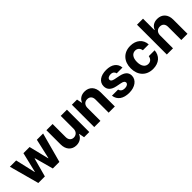

<svg xmlns="http://www.w3.org/2000/svg" viewBox="277 -2014 3313 3313"><g transform="rotate(-45 1933.5 -358.0)"><path d="M168 0H327.8L421.5 -343H428.3L522 0H682.2L830.3 -545.5H677.6L594.5 -181.1H589.8L500.4 -545.5H350.1L262.1 -179H257.1L172.6 -545.5H19.5Z M1260.3 -232.2C1260.3 -159.1 1210.6 -120.7 1156.2 -120.7C1099.1 -120.7 1061.8 -160.9 1061.8 -225.1V-545.5H910.5V-198.2C910.5 -70.7 985.4 7.1 1095.2 7.1C1177.2 7.1 1236.2 -35.2 1260.7 -99.1H1266.3L1284.8 0H1411.6V-545.5H1260.3Z M1683.6 -315.3C1683.6 -385.7 1725.9 -426.8 1786.9 -426.8C1847.7 -426.8 1883.9 -387.1 1883.9 -320.3V0H2035.2V-347.3C2035.2 -474.4 1960.6 -552.6 1846.9 -552.6C1766 -552.6 1707.4 -512.8 1682.9 -449.2H1676.5L1658 -545.5H1532.3V0H1683.6Z M2462.4 -381.4 2603.7 -381.7C2593.4 -490.4 2510.7 -552.6 2374.3 -552.6C2236.2 -552.6 2144.2 -487.9 2144.5 -382.8C2144.2 -301.1 2195.7 -248.2 2302.2 -226.9L2396.7 -208.1C2444.2 -198.5 2465.9 -181.1 2466.6 -153.8C2465.9 -121.4 2430.8 -98.4 2380.7 -98.4C2327.1 -98.4 2291.2 -121.4 2281.6 -166.9H2131.4C2146.3 -52.2 2236.2 10.7 2380.3 10.7C2518.8 10.7 2620 -61.4 2620.4 -169C2620 -247.9 2568.5 -295.1 2462.7 -316.8L2364 -336.6C2313.2 -347.7 2294.4 -365.1 2294.7 -391.3C2294.4 -424 2331.3 -445.3 2377.1 -445.3C2427.9 -445.3 2455.6 -417.3 2462.4 -381.4Z M2962.4 10.7C3107.6 10.7 3198.9 -74.6 3206 -199.9H3063.2C3054.3 -141.7 3016 -109 2964.1 -109C2893.5 -109 2847.7 -168.3 2847.7 -272.7C2847.7 -375.7 2893.8 -434.7 2964.1 -434.7C3019.5 -434.7 3055 -398.1 3063.2 -343.8H3206C3199.6 -469.8 3104 -552.6 2961.6 -552.6C2796.2 -552.6 2693.9 -437.9 2693.9 -270.6C2693.9 -104.8 2794.4 10.7 2962.4 10.7Z M3454.5 -315.3C3454.9 -385.7 3497.9 -426.8 3559.7 -426.8C3621.1 -426.8 3657.3 -387.4 3657 -320.3V0H3808.2V-347.3C3808.6 -475.1 3733.3 -552.6 3619.7 -552.6C3536.9 -552.6 3481.5 -513.5 3456.7 -449.2H3450.3V-727.3H3303.3V0H3454.5Z"/></g></svg>

Font: GiG Sans
Style: Bold
Weight: 700
Designer: Andreas Faust
Version: Version 1.100;FEAKit 1.0